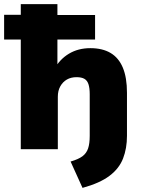

<svg xmlns="http://www.w3.org/2000/svg" viewBox="-35 -725 697 933"><path d="M366 188 308 60Q346 49 365.5 34.5Q385 20 393 -3.5Q401 -27 401 -65V-267Q401 -297 395 -315.5Q389 -334 375 -342Q361 -350 337 -350Q310 -350 290 -338.5Q270 -327 258 -305.5Q246 -284 246 -255V0H66V-533H-15V-653H66V-705H244V-652H427V-533H244V-389H229Q255 -437 300 -464Q345 -491 404 -491Q463 -491 502.5 -467.5Q542 -444 562 -396Q582 -348 582 -274V-65Q582 -4 563 45Q544 94 497 129.5Q450 165 366 188Z"/></svg>

Font: Nunito Sans 11pt Black
Style: Regular
Weight: 900
Version: Version 3.101;gftools[0.9.27]